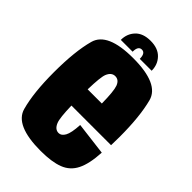

<svg xmlns="http://www.w3.org/2000/svg" viewBox="-216 -802 891 891"><g transform="rotate(45 229.0 -357.0)"><path d="M228.5 5Q60 5 36.8 -78.8Q13.5 -162.5 13.5 -297Q13.5 -434.5 36.8 -519Q60 -603.5 227.5 -603.5Q397 -603.5 419.2 -518.5Q441.5 -433.5 441.5 -300.5Q441.5 -270 440.5 -245H180.5Q182.5 -165.5 192 -142.5Q204 -112.5 228.5 -112.5Q246 -112.5 258 -133.8Q270 -155 273 -210L434.5 -190Q430.5 -113.5 409.2 -71Q388 -28.5 344.2 -11.8Q300.5 5 228.5 5ZM180.5 -351.5H273.5Q272.5 -431.5 263 -457.5Q252.5 -485.5 228 -485.5Q203.5 -485.5 191.5 -456Q182.5 -433.5 180.5 -351.5ZM228 -717.5Q277 -717.5 303.2 -690.2Q329.5 -663 329.5 -622.5H251.5Q251.5 -660 228 -660Q204.5 -660 204.5 -622.5H127Q127 -663 152.8 -690.2Q178.5 -717.5 228 -717.5Z"/></g></svg>

Font: Anybody Condensed ExtraBold
Style: Regular
Weight: 800
Width: 3
Designer: Tyler Finck
Foundry: Etcetera Type Company
Version: Version 1.010; ttfautohint (v1.8.3) -l 8 -r 50 -G 200 -x 14 